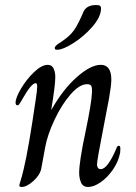

<svg xmlns="http://www.w3.org/2000/svg" viewBox="-20 -734 541 764"><path d="M57 4Q57 0 61.5 -13.5Q66 -27 74 -60Q94 -143 122 -337Q128 -375 128 -390Q128 -403 122 -403Q105 -403 71 -343Q66 -334 62 -327.5Q58 -321 55.5 -318Q53 -315 50 -315Q42 -315 42 -325Q42 -345 64 -382Q86 -419 116 -447.5Q146 -476 170 -476Q186 -476 193 -462Q200 -448 200 -427Q200 -394 184 -298H185Q231 -379 286 -427.5Q341 -476 381 -476Q423 -476 423 -417Q423 -395 414 -343L391 -223Q366 -96 366 -79Q366 -72 369.5 -66.5Q373 -61 381 -61Q408 -61 443 -143Q446 -154 453 -154Q459 -154 459 -142Q459 -133 458 -126Q451 -90 429 -58.5Q407 -27 380 -8.5Q353 10 331 10Q310 10 302.5 -7.5Q295 -25 295 -46Q295 -91 320 -208Q344 -322 346 -366Q347 -384 343.5 -391.5Q340 -399 327 -399Q296 -399 260.5 -358Q225 -317 197 -257.5Q169 -198 160 -149L144 -62Q138 -36 112 -13Q86 10 66 10Q57 10 57 4ZM198 -543Q198 -548 203.5 -553Q209 -558 214.5 -561.5Q220 -565 223 -567Q258 -590 275 -614.5Q292 -639 313 -689Q326 -714 362 -714Q374 -714 378 -711Q382 -708 382 -699Q381 -666 347.5 -627.5Q314 -589 272 -562.5Q230 -536 208 -536Q202 -536 200 -537.5Q198 -539 198 -543Z"/></svg>

Font: Charm
Style: Regular
Weight: 400
Designer: Katatrad Aksorn Co.,Ltd.
Foundry: Cadson Demak Co.,Ltd.
Version: Version 1.001